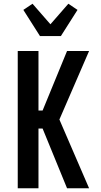

<svg xmlns="http://www.w3.org/2000/svg" viewBox="-20 -1008 540 1028"><path d="M75 0V-735H186V-416H208L339 -735H457L298 -368L457 0H339L208 -320H186V0ZM194 -815 105 -955 154 -988 250 -878 346 -988 395 -955 306 -815Z"/></svg>

Font: Iosevka Algr
Style: Bold
Weight: 700
Monospace: yes
Designer: Belleve Invis
Foundry: Belleve Invis
Version: Version 26.0.2; ttfautohint (v1.8.3)